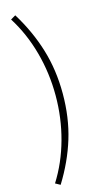

<svg xmlns="http://www.w3.org/2000/svg" viewBox="-149 -854 604 1093"><g transform="rotate(-15 153.5 -307.5)"><path d="M168 -307Q168 -439 134 -563Q100 -687 35 -790L64 -807Q135 -692 172.5 -569.5Q210 -447 210 -307Q210 -166 173 -45Q136 76 64 192L35 176Q100 73 134 -51Q168 -175 168 -307Z"/></g></svg>

Font: Merged Yaku Han JP ExtraLight
Style: Regular
Weight: 250
Designer: Ryoko NISHIZUKA 西塚涼子 (kana, bopomofo & ideographs); Paul D. Hunt (Latin, Greek & Cyrillic); Sandoll Communications 산돌커뮤니
Foundry: Adobe
Version: Version 2.004